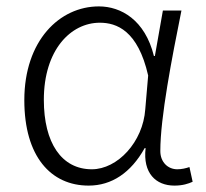

<svg xmlns="http://www.w3.org/2000/svg" viewBox="-20 -567 643 600"><path d="M257 13C329 13 389 -27 432 -104H435C426 -26 467 13 525 13C551 13 569 7 582 1L572 -45C561 -41 547 -38 534 -38C505 -38 481 -60 481 -95C481 -200 517 -385 547 -534H489L464 -392H461C433 -505 358 -547 289 -547C166 -547 56 -440 56 -254C56 -78 139 13 257 13ZM267 -38C172 -38 117 -121 117 -255C117 -411 201 -496 292 -496C344 -496 411 -472 443 -331L434 -226C427 -123 347 -38 267 -38Z"/></svg>

Font: Noto Sans CJK SC Light
Style: Regular
Weight: 300
Designer: Ryoko NISHIZUKA 西塚涼子 (kana, bopomofo & ideographs); Paul D. Hunt (Latin, Greek & Cyrillic); Sandoll Communications 산돌커뮤니
Foundry: Adobe
Version: Version 2.004;hotconv 1.0.118;makeotfexe 2.5.65603